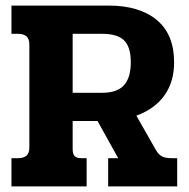

<svg xmlns="http://www.w3.org/2000/svg" viewBox="-20 -667 675 687"><path d="M21 -101H44Q85 -101 85 -138V-509Q85 -546 44 -546H21V-647H369Q479 -647 541 -595.5Q603 -544 603 -444Q603 -375 569 -326.5Q535 -278 468 -253L538 -130Q547 -114 559.5 -107.5Q572 -101 594 -101H614V0H367V-101H403L329 -234H240V-134Q240 -116 247 -108.5Q254 -101 272 -101H290V0H21ZM346 -335Q399 -335 423.5 -362Q448 -389 448 -444Q448 -499 424 -522.5Q400 -546 346 -546H240V-335Z"/></svg>

Font: Pridi SemiBold
Style: Regular
Weight: 600
Designer: Katatrad Team
Foundry: CadsonDemak
Version: Version 1.001